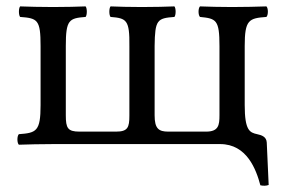

<svg xmlns="http://www.w3.org/2000/svg" viewBox="-20 -451 889 601"><path d="M669 0C753 0 782 80 795 129C804 131 813 131 821 128L815 -5C814 -23 799 -28 785 -31C762 -36 746 -42 746 -122V-307C746 -389 759 -394 814 -398C820 -404 820 -425 814 -431C784 -430 746 -429 706 -429C666 -429 636 -430 606 -431C600 -425 600 -404 606 -398C657 -393 667 -389 667 -307V-90C667 -59 664 -39 625 -39H507C477 -39 464 -48 464 -90V-307C465 -389 472 -394 526 -398C531 -404 531 -425 526 -431C501 -430 464 -429 424 -429C384 -429 351 -430 326 -431C321 -425 321 -404 326 -398C376 -394 386 -389 385 -307V-89C385 -52 380 -39 343 -39H229C192 -39 186 -50 186 -90V-307C186 -389 196 -394 248 -398C253 -404 253 -425 248 -431C223 -430 186 -429 146 -429C106 -429 71 -430 43 -431C38 -425 38 -404 43 -398C98 -394 107 -389 107 -307V-122C107 -40 94 -35 39 -31C33 -25 33 -4 39 2C69 1 107 0 147 0Z"/></svg>

Font: Libertinus Math
Style: Regular
Weight: 400
Designer: Philipp H. Poll, Khaled Hosny
Foundry: Caleb Maclennan
Version: Version 7.050;RELEASE